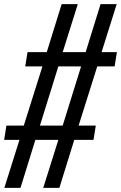

<svg xmlns="http://www.w3.org/2000/svg" viewBox="-55 -804 585 928"><path d="M-34 104 39 -128H-35L-24 -197H60L150 -483H67L78 -552H171L243 -784H321L248 -552H359L431 -784H509L436 -552H510L499 -483H415L325 -197H408L397 -128H304L232 104H154L227 -128H116L44 104ZM138 -197H248L337 -483H227Z"/></svg>

Font: Iosevka QP
Style: Italic
Weight: 400
Italic angle: -9°
Designer: Belleve Invis
Foundry: Belleve Invis
Version: Version 20.0.0; ttfautohint (v1.8.4)